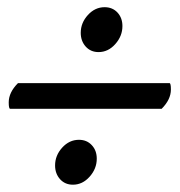

<svg xmlns="http://www.w3.org/2000/svg" viewBox="-20 -506 493 526"><path d="M250 -363.3Q228.5 -363.3 214.8 -378.4Q201.2 -393.6 201.2 -416Q201.2 -443.4 220.7 -464.8Q240.2 -486.3 266.6 -486.3Q288.1 -486.3 301.8 -471.7Q315.4 -457 315.4 -434.6Q315.4 -407.2 295.9 -385.3Q276.4 -363.3 250 -363.3ZM7.8 -208Q3.9 -208 3.9 -225.6Q3.9 -252.9 29.3 -278.3H444.3Q448.2 -278.3 448.2 -260.7Q448.2 -233.4 422.9 -208ZM179.7 0Q158.2 0 144.5 -15.1Q130.9 -30.3 130.9 -52.7Q130.9 -80.1 150.4 -101.6Q169.9 -123 196.3 -123Q217.8 -123 231.4 -108.4Q245.1 -93.8 245.1 -71.3Q245.1 -43.9 225.6 -22Q206.1 0 179.7 0Z"/></svg>

Font: Crimson Text
Style: Bold Italic
Weight: 700
Italic angle: -11°
Designer: Sebastian Kosch
Foundry: Sebastian Kosch
Version: Version 1.100; ttfautohint (v1.8.4)